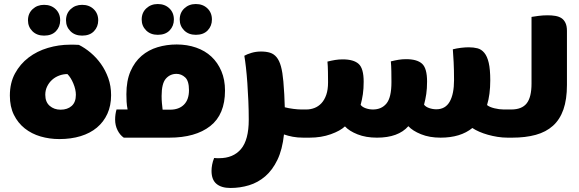

<svg xmlns="http://www.w3.org/2000/svg" viewBox="-20 -684 2877 954"><path d="M315 -316Q294 -316 274 -308.5Q254 -301 239 -287.5Q224 -274 214.5 -255Q205 -236 205 -213Q205 -177 227 -158Q249 -139 281 -139Q315 -139 336 -157.5Q357 -176 357 -213Q357 -239 344.5 -269Q332 -299 315 -316ZM372 -461Q402 -446 430.5 -422Q459 -398 481.5 -366.5Q504 -335 518 -296Q532 -257 532 -211Q532 -159 513.5 -118.5Q495 -78 461.5 -50Q428 -22 380.5 -7.5Q333 7 275 7Q226 7 181.5 -6Q137 -19 103 -46Q69 -73 49 -113.5Q29 -154 29 -209Q29 -272 54.5 -319Q80 -366 122 -398Q164 -430 218 -446Q272 -462 328 -462Q334 -462 347.5 -462Q361 -462 372 -461ZM199 -507Q163 -507 141 -529Q119 -551 119 -583Q119 -617 142 -638.5Q165 -660 199 -660Q234 -660 256.5 -638.5Q279 -617 279 -583Q279 -551 258 -529Q237 -507 199 -507ZM388 -507Q352 -507 330 -529Q308 -551 308 -583Q308 -617 331 -638.5Q354 -660 388 -660Q423 -660 445.5 -638.5Q468 -617 468 -583Q468 -551 447 -529Q426 -507 388 -507Z M614 -140Q610 -160 609 -179Q608 -198 608 -216Q608 -283 628.5 -330Q649 -377 683.5 -406.5Q718 -436 763 -449.5Q808 -463 858 -463Q910 -463 954.5 -447.5Q999 -432 1030.5 -402.5Q1062 -373 1080 -330.5Q1098 -288 1098 -234Q1098 -115 1024.5 -57.5Q951 0 821 0H595Q576 -13 564 -37Q552 -61 552 -90Q552 -116 559 -140ZM919 -236Q919 -282 900 -299.5Q881 -317 857 -317Q825 -317 804 -293Q783 -269 783 -207Q783 -188 784.5 -172Q786 -156 788 -139H825Q869 -139 894 -164Q919 -189 919 -236ZM764 -511Q728 -511 706 -533Q684 -555 684 -587Q684 -621 707 -642.5Q730 -664 764 -664Q799 -664 821.5 -642.5Q844 -621 844 -587Q844 -555 823 -533Q802 -511 764 -511ZM953 -511Q917 -511 895 -533Q873 -555 873 -587Q873 -621 896 -642.5Q919 -664 953 -664Q988 -664 1010.5 -642.5Q1033 -621 1033 -587Q1033 -555 1012 -533Q991 -511 953 -511Z M1044 101Q1052 102 1057.5 102Q1063 102 1069 102Q1139 102 1177.5 56.5Q1216 11 1216 -89Q1216 -135 1214 -182Q1212 -229 1209 -271.5Q1206 -314 1202 -349Q1198 -384 1194 -407Q1208 -415 1230 -421.5Q1252 -428 1277 -428Q1303 -428 1322 -422Q1341 -416 1354.5 -399.5Q1368 -383 1376 -354Q1384 -325 1388 -279Q1391 -246 1392.5 -215Q1394 -184 1395 -151Q1414 -146 1437.5 -143Q1461 -140 1478 -140H1493Q1502 -129 1507 -110Q1512 -91 1512 -68Q1512 -48 1506.5 -29Q1501 -10 1494 0H1487Q1458 0 1434.5 -4.5Q1411 -9 1391 -16Q1383 59 1358.5 110Q1334 161 1298 192Q1262 223 1217.5 236.5Q1173 250 1125 250Q1080 250 1055.5 229.5Q1031 209 1031 165Q1031 151 1034 134.5Q1037 118 1044 101Z M1853 0Q1798 0 1756.5 -16.5Q1715 -33 1694 -56Q1671 -34 1623.5 -17Q1576 0 1518 0H1489Q1470 -13 1458 -37Q1446 -61 1446 -90Q1446 -116 1453 -140H1502Q1523 -140 1542.5 -147.5Q1562 -155 1577 -171Q1592 -187 1601 -212.5Q1610 -238 1610 -275Q1610 -298 1609.5 -328Q1609 -358 1607 -378Q1627 -383 1645 -386Q1663 -389 1683 -389Q1737 -389 1762 -366.5Q1787 -344 1787 -278Q1787 -243 1783 -216Q1779 -189 1772 -163Q1780 -152 1797.5 -146Q1815 -140 1833 -140Q1876 -140 1900.5 -170Q1925 -200 1925 -276Q1925 -299 1924.5 -329Q1924 -359 1922 -379Q1942 -384 1960 -387Q1978 -390 1998 -390Q2052 -390 2077 -367.5Q2102 -345 2102 -279Q2102 -244 2098 -217Q2094 -190 2087 -164Q2095 -153 2112.5 -147Q2130 -141 2148 -141Q2193 -141 2214.5 -179Q2236 -217 2236 -286Q2236 -337 2234 -376Q2232 -415 2230 -439Q2250 -444 2271 -446.5Q2292 -449 2309 -449Q2333 -449 2352.5 -444Q2372 -439 2386.5 -421.5Q2401 -404 2408.5 -371.5Q2416 -339 2416 -285Q2416 -214 2400 -162Q2412 -152 2436.5 -146Q2461 -140 2483 -140H2508Q2516 -129 2521.5 -110Q2527 -91 2527 -68Q2527 -48 2521 -29Q2515 -10 2508 0H2502Q2477 0 2452 -4Q2427 -8 2404 -14.5Q2381 -21 2361.5 -29.5Q2342 -38 2327 -48Q2268 0 2169 0Q2114 0 2072 -17Q2030 -34 2009 -57Q1959 0 1853 0Z M2797 -262Q2797 -190 2779.5 -140Q2762 -90 2727.5 -59Q2693 -28 2642 -14Q2591 0 2525 0H2504Q2485 -13 2473 -37Q2461 -61 2461 -90Q2461 -116 2468 -140H2520Q2573 -140 2597 -170.5Q2621 -201 2621 -269V-600Q2632 -602 2655 -605Q2678 -608 2701 -608Q2722 -608 2739.5 -605Q2757 -602 2769.5 -594Q2782 -586 2789.5 -570.5Q2797 -555 2797 -531V-262Z"/></svg>

Font: Baloo Bhaijaan
Style: Regular
Weight: 400
Designer: Devika Bhansali and Ek Type
Foundry: Ek Type
Version: Version 1.443;PS 1.000;hotconv 16.6.51;makeotf.lib2.5.65220;